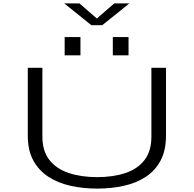

<svg xmlns="http://www.w3.org/2000/svg" viewBox="-20 -1099 1140 1130"><path d="M552 11Q470 11 396.2 -5.2Q322.5 -21.5 265.8 -58Q209 -94.5 176.2 -154.2Q143.5 -214 143.5 -301.5V-700H229.5V-294Q229.5 -210 270.8 -157.5Q312 -105 384.8 -80.8Q457.5 -56.5 552 -56.5Q646.5 -56.5 718.5 -80.8Q790.5 -105 830.8 -157.5Q871 -210 871 -294V-700H957V-301.5Q957 -214 925.2 -154.2Q893.5 -94.5 837.5 -58Q781.5 -21.5 708 -5.2Q634.5 11 552 11ZM360.5 -881H453.5V-773.5H360.5ZM644 -881H736.5V-773.5H644ZM358 -1079H447.5L550 -990L652.5 -1079H741.5L581.5 -950.5H518Z"/></svg>

Font: Trispace Expanded Light
Style: Regular
Weight: 300
Width: 7
Designer: Tyler Finck
Foundry: Etcetera Type Company
Version: Version 1.210; ttfautohint (v1.8.3)